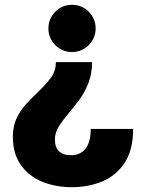

<svg xmlns="http://www.w3.org/2000/svg" viewBox="-20 -563 620 799"><path d="M279.5 -543Q320.5 -543 349.2 -514.2Q378 -485.5 378 -444.5Q378 -404 349.2 -375.2Q320.5 -346.5 279.5 -346.5Q239 -346.5 210.2 -375.2Q181.5 -404 181.5 -444.5Q181.5 -485.5 210.2 -514.2Q239 -543 279.5 -543ZM363 -304.5Q363 -257 348.5 -219Q334 -181 312 -150.5Q290 -120 267.5 -94Q243.5 -66 226 -39Q208.5 -12 208.5 17Q208.5 83 276.5 83Q313.5 83 335.5 56.2Q357.5 29.5 357.5 -26.5H534Q534 60.5 499 114Q464 167.5 406 191.8Q348 216 279.5 216Q211 216 155.2 193Q99.5 170 66.5 123.2Q33.5 76.5 33.5 5.5Q33.5 -36.5 48.2 -68.8Q63 -101 86 -126.8Q109 -152.5 133 -175Q164.5 -205 188.5 -235Q212.5 -265 212.5 -304.5Z"/></svg>

Font: Epilogue Black
Style: Regular
Weight: 900
Designer: Tyler Finck
Foundry: Etcetera Type Co
Version: Version 2.111; ttfautohint (v1.8.3)